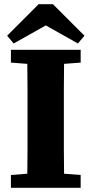

<svg xmlns="http://www.w3.org/2000/svg" viewBox="-20 -894 436 914"><path d="M32 -596V-657H364V-596L285 -590Q284 -532 284 -472.5Q284 -413 284 -353V-305Q284 -245 284 -185.5Q284 -126 285 -67L364 -61V0H32V-61L110 -67Q111 -126 111 -185.5Q111 -245 111 -304V-353Q111 -412 111 -471.5Q111 -531 110 -590ZM232 -874 382 -724 351 -687 198 -773 45 -687 14 -724 164 -874Z"/></svg>

Font: Source Serif 4 SmText
Style: Bold
Weight: 700
Designer: Frank Grießhammer
Foundry: Adobe
Version: Version 4.005;hotconv 1.1.0;makeotfexe 2.6.0